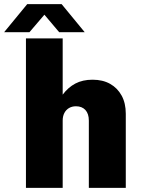

<svg xmlns="http://www.w3.org/2000/svg" viewBox="-64 -905 684 925"><path d="M61 0V-720H238V-449Q264 -484 299 -502.5Q334 -521 382 -521Q431 -521 466.5 -501Q502 -481 522 -444.5Q542 -408 542 -357V0H364V-324Q364 -357 347.5 -375Q331 -393 302 -393Q283 -393 268.5 -384.5Q254 -376 246 -360.5Q238 -345 238 -324V0ZM-44 -750 67 -885H233L344 -750H221L134 -853H166L78 -750Z"/></svg>

Font: Chivo Mono ExtraBold
Style: Regular
Weight: 800
Monospace: yes
Designer: Hector Gatti
Foundry: Omnibus-Type
Version: Version 1.008